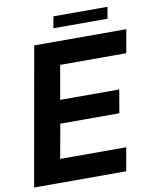

<svg xmlns="http://www.w3.org/2000/svg" viewBox="-96 -974 845 1047"><g transform="rotate(-10 326.0 -450.5)"><path d="M517 0H7L142 -763H652L629 -634H263L230 -446H557L535 -318H208L174 -129H540ZM561 -837H261L273 -901H572Z"/></g></svg>

Font: Open Sauce Sans
Style: Bold Italic
Weight: 700
Italic angle: -10°
Designer: Alfredo Marco Pradil
Foundry: Creative Sauce Fz LLC
Version: Version 1.477